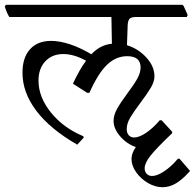

<svg xmlns="http://www.w3.org/2000/svg" viewBox="-40 -596 815 803"><path d="M640 187Q609 187 579 169.5Q549 152 529.5 124.5Q510 97 510 69Q510 45 528 19Q490 6 462.5 -26Q435 -58 435 -90Q435 -115 450 -141.5Q465 -168 493 -206Q521 -243 534.5 -267.5Q548 -292 548 -314Q548 -361 492 -361Q445 -361 407.5 -325Q370 -289 334 -208H324L265 -246Q294 -308 320 -342Q269 -370 225 -370Q178 -370 149.5 -339.5Q121 -309 121 -259Q121 -190 173 -125.5Q225 -61 309 -26L310 -20L283 9Q170 -56 112 -132.5Q54 -209 54 -292Q54 -355 85.5 -390Q117 -425 174 -425Q210 -425 253.5 -410.5Q297 -396 342 -369Q380 -409 428 -413L426 -525H-1Q-12 -542 -20 -569L-15 -576H723L728 -571L745 -533L741 -525H530Q510 -525 502.5 -518Q495 -511 494 -491L491 -407Q539 -392 572.5 -355Q606 -318 606 -277Q606 -255 591 -229.5Q576 -204 548 -167Q518 -127 504 -103Q490 -79 490 -56Q490 -40 498.5 -30.5Q507 -21 521 -21Q542 -21 571 -40.5Q600 -60 628 -93H636L680 -45V-39Q614 24 589.5 55Q565 86 565 108Q565 122 573.5 131Q582 140 596 140Q617 140 646.5 120.5Q676 101 704 68H711L755 119Q724 154 696.5 170.5Q669 187 640 187Z"/></svg>

Font: Sahitya
Style: Regular
Weight: 400
Designer: Juan Pablo del Peral
Foundry: Juan Pablo del Peral (http://www.huertatipografica.com)
Version: Version 1.001;PS 001.000;hotconv 1.0.70;makeotf.lib2.5.58329